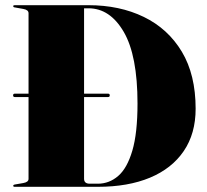

<svg xmlns="http://www.w3.org/2000/svg" viewBox="-20 -720 796 740"><path d="M31 -4Q31 -8 38 -9L69.5 -14.5Q90 -18 90 -30.5V-346H37Q30.5 -346 30.5 -352.5Q30.5 -359 37 -359H90V-669Q90 -682 70 -685.5L36.5 -691.5Q31 -692 31 -696.5Q31 -700 36.5 -700H321Q441 -700 534.2 -654.8Q627.5 -609.5 680.8 -520.8Q734 -432 734 -301Q734 -205 688.2 -137.8Q642.5 -70.5 558 -35.2Q473.5 0 357 0H36.5Q31 0 31 -4ZM357 -12Q401 -12 435.5 -41.8Q470 -71.5 490 -139.2Q510 -207 510 -321Q510 -506 457 -597Q404 -688 321 -688H304V-359H396.5Q403 -359 403 -352.5Q403 -346 396.5 -346H304V-31Q304 -12 326 -12Z"/></svg>

Font: Fraunces 144pt Black
Style: Regular
Weight: 900
Version: Version 1.000;[0bf87f6ff]